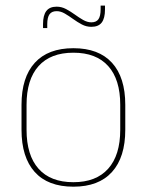

<svg xmlns="http://www.w3.org/2000/svg" viewBox="-20 -674 539 705"><path d="M249.5 11.5Q156 11.5 107.5 -42.5Q59 -96.5 59 -197.5V-289Q59 -390 107.8 -443.5Q156.5 -497 249.5 -497Q342.5 -497 391.2 -443.5Q440 -390 440 -289V-197.5Q440 -96.5 391.2 -42.5Q342.5 11.5 249.5 11.5ZM249.5 -5Q333 -5 377.2 -54.5Q421.5 -104 421.5 -197.5V-289Q421.5 -382 377.5 -431.2Q333.5 -480.5 249.5 -480.5Q165.5 -480.5 121.5 -431.2Q77.5 -382 77.5 -289V-197.5Q77.5 -104 121.5 -54.5Q165.5 -5 249.5 -5ZM315.5 -575.5Q297 -575.5 280.5 -584.2Q264 -593 248.5 -604.2Q233 -615.5 218 -624.2Q203 -633 188 -633Q170 -633 161.8 -621.5Q153.5 -610 153.5 -585V-571H138V-585.5Q138 -617.5 150 -633.5Q162 -649.5 188 -649.5Q206 -649.5 222.5 -640.8Q239 -632 254.5 -620.8Q270 -609.5 285.2 -600.8Q300.5 -592 315.5 -592Q333.5 -592 341.5 -603.5Q349.5 -615 349.5 -640V-653.5H365.5V-639Q365.5 -607 353.5 -591.2Q341.5 -575.5 315.5 -575.5Z"/></svg>

Font: Anek Latin Medium Thin
Style: Regular
Weight: 250
Version: Version 1.003